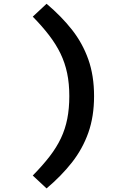

<svg xmlns="http://www.w3.org/2000/svg" viewBox="-20 -872 640 1043"><path d="M356.5 -350Q356.5 -418 344.8 -474.2Q333 -530.5 308.8 -580.8Q284.5 -631 247 -680Q209.5 -729 158 -781.5L233 -851.5Q313 -784 370.8 -710.8Q428.5 -637.5 459.8 -549.2Q491 -461 491 -350Q491 -239 459.8 -151Q428.5 -63 370.8 10.5Q313 84 233 151.5L158 81.5Q212 26.5 249.8 -22.5Q287.5 -71.5 311 -121.2Q334.5 -171 345.5 -226.8Q356.5 -282.5 356.5 -350Z"/></svg>

Font: Fira Code Light SemiBold
Style: Regular
Weight: 600
Monospace: yes
Version: Version 5.002